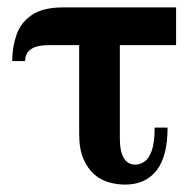

<svg xmlns="http://www.w3.org/2000/svg" viewBox="-20 -489 509 519"><path d="M456 -367H112Q48 -367 48 -324H13Q13 -361 24.5 -394.5Q36 -428 66 -448.5Q96 -469 151 -469H456ZM304 -392V-113Q304 -80 314.5 -62Q325 -44 346 -44Q359 -44 371 -52.5Q383 -61 390.5 -82.5Q398 -104 398 -144H433Q433 -66 403 -28Q373 10 318 10Q297 10 275 4Q253 -2 235 -17.5Q217 -33 205.5 -59.5Q194 -86 194 -128V-392Z"/></svg>

Font: Brygada 1918 SemiBold
Style: Regular
Weight: 600
Designer: Mateusz Machalski | Borys Kosmynka | Przemek Hoffer
Foundry: NIEPODLEGLA 2018
Version: Version 3.006